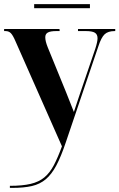

<svg xmlns="http://www.w3.org/2000/svg" viewBox="-20 -677 580 933"><path d="M28 226Q89 226 129 216.5Q169 207 195.5 185Q222 163 241.5 126Q261 89 281 34L55 -477Q43 -505 33 -515.5Q23 -526 7 -526H0V-536H269L270 -526H254Q225 -526 212.5 -519Q200 -512 200 -496Q200 -486 203 -474Q206 -462 212 -447L301 -229Q316 -191 324 -171Q332 -151 339 -133Q346 -154 353 -175Q360 -196 366 -214L443 -440Q454 -474 454 -491Q454 -510 441 -518Q428 -526 397 -526H359V-536H540V-526H537Q505 -526 488.5 -510.5Q472 -495 458 -452L300 14Q277 83 254 126.5Q231 170 202.5 194Q174 218 135 227Q96 236 40 236H28ZM146 -637V-657H417V-637Z"/></svg>

Font: Noto Serif Display SemiCondensed
Style: Bold
Weight: 700
Width: 4
Designer: Monotype Design Team
Foundry: Monotype Imaging Inc.
Version: Version 2.009